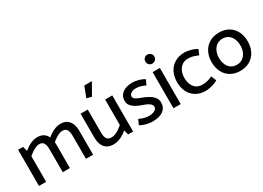

<svg xmlns="http://www.w3.org/2000/svg" viewBox="-15 -1481 3060 2230"><g transform="rotate(-30 1515.0 -365.5)"><path d="M156 0V-342Q180 -363 205.5 -380.5Q231 -398 256 -408.5Q281 -419 303 -419Q332 -419 348.5 -405.5Q365 -392 372 -368Q379 -344 379 -311V0H475V-320Q475 -372 459 -413Q443 -454 409.5 -477.5Q376 -501 323 -501Q293 -501 261 -490.5Q229 -480 199 -462Q169 -444 144 -421L127 -485H60V0ZM467 -342Q491 -363 516.5 -380.5Q542 -398 567 -408.5Q592 -419 614 -419Q643 -419 659.5 -405.5Q676 -392 683 -368Q690 -344 690 -311V0H786V-320Q786 -372 770 -413Q754 -454 720.5 -477.5Q687 -501 634 -501Q604 -501 572 -490.5Q540 -480 510 -462Q480 -444 455 -421Z M1227 -485V-143Q1204 -123 1177.5 -105Q1151 -87 1125 -76.5Q1099 -66 1074 -66Q1027 -66 1010.5 -95.5Q994 -125 994 -174V-485H898V-165Q898 -113 914 -72Q930 -31 964.5 -7.5Q999 16 1054 16Q1087 16 1120.5 5.5Q1154 -5 1184.5 -23.5Q1215 -42 1239 -64L1256 0H1323V-485ZM1111 -589 1201 -747H1099L1045 -606Z M1417 -31Q1438 -17 1467.5 -7Q1497 3 1527 8Q1557 13 1577 13Q1673 13 1723.5 -25.5Q1774 -64 1774 -132Q1774 -172 1749.5 -202Q1725 -232 1687.5 -253.5Q1650 -275 1610 -289Q1566 -304 1538.5 -320.5Q1511 -337 1510 -359Q1510 -385 1534.5 -402.5Q1559 -420 1597 -420Q1636 -420 1666.5 -410Q1697 -400 1725 -387L1755 -452Q1735 -467 1706 -477Q1677 -487 1648.5 -492.5Q1620 -498 1599 -498Q1514 -498 1464.5 -460.5Q1415 -423 1415 -357Q1415 -318 1439 -290Q1463 -262 1499.5 -243Q1536 -224 1574 -211Q1606 -201 1630 -188.5Q1654 -176 1668 -161Q1682 -146 1682 -127Q1682 -109 1669 -95Q1656 -81 1632.5 -73Q1609 -65 1577 -65Q1555 -65 1533 -69Q1511 -73 1489.5 -80.5Q1468 -88 1447 -98Z M1961 0V-485H1864V0ZM1911 -572Q1936 -572 1954 -589.5Q1972 -607 1972 -632Q1972 -658 1954 -675Q1936 -692 1911 -692Q1886 -692 1869 -674.5Q1852 -657 1852 -632Q1852 -606 1869 -589Q1886 -572 1911 -572Z M2428 -102Q2397 -87 2366.5 -78Q2336 -69 2292 -69Q2246 -69 2214 -91.5Q2182 -114 2165.5 -154Q2149 -194 2149 -244Q2150 -292 2167.5 -331Q2185 -370 2217.5 -393Q2250 -416 2295 -416Q2338 -416 2369 -406Q2400 -396 2431 -383L2459 -451Q2438 -466 2407 -476.5Q2376 -487 2346 -492.5Q2316 -498 2296 -498Q2221 -498 2166 -465.5Q2111 -433 2081.5 -376Q2052 -319 2051 -243Q2051 -167 2080 -109.5Q2109 -52 2163.5 -19.5Q2218 13 2292 13Q2313 13 2343.5 7.5Q2374 2 2405 -8.5Q2436 -19 2457 -33Z M2755 13Q2681 13 2627 -19.5Q2573 -52 2544 -109.5Q2515 -167 2515 -243Q2516 -319 2545.5 -376Q2575 -433 2629.5 -465.5Q2684 -498 2759 -498Q2834 -498 2888 -465.5Q2942 -433 2971 -375.5Q3000 -318 3000 -242Q3000 -167 2970 -109.5Q2940 -52 2885.5 -19.5Q2831 13 2755 13ZM2756 -69Q2802 -69 2834.5 -92Q2867 -115 2884.5 -154Q2902 -193 2902 -241Q2902 -292 2885.5 -331.5Q2869 -371 2837 -393.5Q2805 -416 2759 -416Q2714 -416 2681.5 -393Q2649 -370 2631.5 -331Q2614 -292 2613 -244Q2613 -194 2629.5 -154Q2646 -114 2678 -91.5Q2710 -69 2756 -69Z"/></g></svg>

Font: Catamaran Medium
Style: Regular
Weight: 500
Designer: Pria Ravichandran
Version: Version 2.000